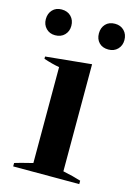

<svg xmlns="http://www.w3.org/2000/svg" viewBox="-108 -755 574 814"><g transform="rotate(15 178.5 -348.0)"><path d="M5 -639Q5 -664 20 -680Q35 -696 60 -696Q86 -696 101.5 -680Q117 -664 117 -639Q117 -615 101.5 -599Q86 -583 60 -583Q36 -583 20.5 -599Q5 -615 5 -639ZM238 -639Q238 -664 253 -680Q268 -696 294 -696Q319 -696 334.5 -680Q350 -664 350 -639Q350 -615 334.5 -599Q319 -583 294 -583Q268 -583 253 -598.5Q238 -614 238 -639ZM33 -15Q51 -21 112 -36V-457Q82 -462 43 -475V-485L244 -505V-35Q288 -26 323 -15V0H33Z"/></g></svg>

Font: Trirong SemiBold
Style: Regular
Weight: 600
Designer: Katatrad Team
Foundry: CadsonDemak
Version: Version 1.001